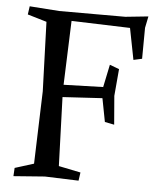

<svg xmlns="http://www.w3.org/2000/svg" viewBox="-52 -755 665 809"><g transform="rotate(5 280.5 -350.0)"><path d="M543 -710 533 -661 532 -530 496 -522 470 -655 222 -663 212 -392 379 -397 399 -493 439 -478 429 -364 439 -243 399 -251 380 -350 212 -340 222 -49 315 -30 310 5 167 0 35 10 37 -25 117 -50 127 -357 117 -650 36 -674 41 -709 167 -700H446Z"/></g></svg>

Font: Alike Angular
Style: Regular
Weight: 400
Designer: Sveta Sebyakina
Foundry: Cyreal (www.cyreal.org)
Version: Version 1.300; ttfautohint (v1.8.4.7-5d5b)